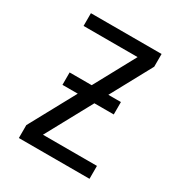

<svg xmlns="http://www.w3.org/2000/svg" viewBox="-172 -857 921 979"><g transform="rotate(30 288.0 -367.5)"><path d="M80 0H496V-76H178L325 -346H439V-419H365L496 -660V-735H80V-660H398L267 -419H137V-346H227L80 -76Z"/></g></svg>

Font: Iosevka Sparkle
Style: Regular
Weight: 400
Designer: Belleve Invis
Foundry: Belleve Invis
Version: Version 4.5.0; ttfautohint (v1.8.3)